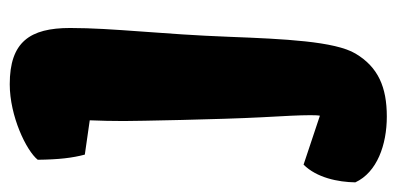

<svg xmlns="http://www.w3.org/2000/svg" viewBox="-262 -385 830 402"><g transform="rotate(-90 153.0 -184.0)"><path d="M9.3 36.6C-18.1 64 -27.3 108.9 -27.8 145C-6.8 190.4 50.8 210.9 109.9 210.9C171.4 210.9 213.4 192.9 241.7 145.5C267.6 102.5 272.5 -4.9 276.9 -118.2C282.2 -261.2 295.4 -361.3 295.4 -452.1C295.4 -536.6 266.1 -578.6 177.7 -578.6C110.8 -578.6 38.6 -543.9 19.5 -520C20 -475.6 23.4 -447.3 30.3 -421.4L102.1 -411.1C101.1 -387.7 100.6 -363.8 100.6 -339.8C100.6 -315.4 104 -135.3 108.4 -52.2C111.3 0 112.8 28.8 112.8 48.8C112.8 57.6 112.8 64.5 111.8 70.8Z"/></g></svg>

Font: Kavoon
Style: Regular
Weight: 400
Designer: Viktoriya Grabowska
Foundry: Viktoriya Grabowska
Version: Version 1.002